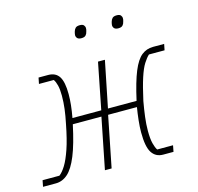

<svg xmlns="http://www.w3.org/2000/svg" viewBox="-112 -806 941 914"><g transform="rotate(-15 358.0 -349.0)"><path d="M-10 0 -4 -31H79Q95 -43 111 -69Q127 -95 143 -141.5Q159 -188 173 -261Q181 -299 185 -331.5Q189 -364 189 -396Q189 -427 184 -447Q179 -467 171 -478H98L104 -508H151Q188 -508 205 -481.5Q222 -455 222 -395Q222 -369 219 -340.5Q216 -312 210 -280H352L397 -508H431L385 -280H526Q546 -370 566.5 -419.5Q587 -469 611.5 -488.5Q636 -508 668 -508H723L717 -478H640Q627 -466 613 -444Q599 -422 585.5 -380.5Q572 -339 557 -271Q550 -232 545.5 -196Q541 -160 541 -128Q541 -89 547 -65.5Q553 -42 561 -31H639L633 0H582Q546 0 527 -29Q508 -58 508 -129Q508 -156 511.5 -188.5Q515 -221 520 -251H378L328 0H295L345 -251H204Q184 -157 161.5 -102Q139 -47 112.5 -23.5Q86 0 53 0ZM350 -636Q336 -636 330 -642.5Q324 -649 324 -658Q324 -662 325 -665.5Q326 -669 327 -674Q330 -685 336.5 -691.5Q343 -698 358 -698Q372 -698 377.5 -691.5Q383 -685 383 -677Q383 -673 382.5 -669.5Q382 -666 380 -660Q378 -650 371.5 -643Q365 -636 350 -636ZM532 -636Q518 -636 512 -642.5Q506 -649 506 -658Q506 -662 507 -665.5Q508 -669 509 -674Q512 -685 518.5 -691.5Q525 -698 540 -698Q554 -698 559.5 -691.5Q565 -685 565 -677Q565 -673 564.5 -669.5Q564 -666 562 -660Q560 -650 553.5 -643Q547 -636 532 -636Z"/></g></svg>

Font: IBM Plex Sans ExtraLight
Style: Italic
Weight: 250
Italic angle: -11.31°
Designer: Mike Abbink, Paul van der Laan, Pieter van Rosmalen
Foundry: Bold Monday
Version: Version 3.201